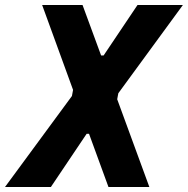

<svg xmlns="http://www.w3.org/2000/svg" viewBox="-52 -750 754 770"><path d="M117 -730 241 -389.5 236.5 -365 -32 0H152L295.5 -213.5H305L383 0H547L418 -352L422.5 -376L681.5 -730H499.5L363.5 -527.5H353.5L279 -730Z"/></svg>

Font: Monaspace Neon ExtraBold
Style: Italic
Weight: 800
Italic angle: -11°
Designer: Riley Cran & the Lettermatic Team
Foundry: Lettermatic
Version: Version 1.200 (Monaspace Neon)